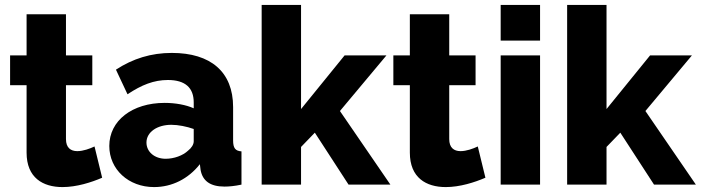

<svg xmlns="http://www.w3.org/2000/svg" viewBox="-20 -750 2847 780"><path d="M364 -155C345 -146 318 -136 294 -136C267 -136 248 -150 248 -185V-404H355V-525H248V-692H88V-525H21V-404H88V-130C88 -28 154 10 234 10C291 10 351 -9 395 -28Z M606 10C678 10 745 -23 792 -83L795 -59C803 -16 833 8 892 8C910 8 933 6 961 0V-135C936 -137 927 -148 927 -180V-315C927 -458 836 -535 678 -535C594 -535 520 -512 451 -467L498 -367C555 -405 605 -425 662 -425C733 -425 767 -393 767 -334V-310C736 -324 693 -332 649 -332C517 -332 424 -260 424 -157C424 -62 502 10 606 10ZM653 -105C608 -105 575 -133 575 -171C575 -213 618 -243 676 -243C704 -243 739 -236 767 -226V-176C767 -163 758 -149 744 -138C723 -118 687 -105 653 -105Z M1566 0 1361 -299 1550 -525H1380L1203 -307V-730H1043V0H1203V-153L1259 -211L1396 0Z M1921 -155C1902 -146 1875 -136 1851 -136C1824 -136 1805 -150 1805 -185V-404H1912V-525H1805V-692H1645V-525H1578V-404H1645V-130C1645 -28 1711 10 1791 10C1848 10 1908 -9 1952 -28Z M2174 0V-525H2014V0ZM2174 -585V-730H2014V-585Z M2807 0 2602 -299 2791 -525H2621L2444 -307V-730H2284V0H2444V-153L2500 -211L2637 0Z"/></svg>

Font: Raleway
Style: ExtraBold
Weight: 800
Designer: Matt McInerney, Pablo Impallari, Rodrigo Fuenzalida
Foundry: Matt McInerney, Pablo Impallari, Rodrigo Fuenzalida
Version: Version 3.000